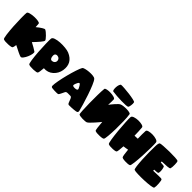

<svg xmlns="http://www.w3.org/2000/svg" viewBox="236 -2382 3759 3759"><g transform="rotate(45 2115.0 -503.0)"><path d="M644.5 -564.9Q646 -545.9 596.7 -487.3Q547.4 -428.7 481.9 -361.3Q585.9 -307.6 647.9 -265.1Q663.6 -253.9 655.5 -209.5Q647.5 -165 627 -117.2Q606.4 -69.3 578.9 -33.2Q551.3 2.9 528.3 -1.5Q503.4 -6.8 440.4 -37.1Q377.4 -67.4 306.6 -104.5Q297.9 -38.6 288.1 -25.9Q276.9 -6.3 185.8 -1.5Q94.7 3.4 57.6 -12.7Q41 -20 28.6 -113.5Q16.1 -207 9 -323.7Q2 -440.4 0.5 -548.3Q-1 -656.2 3.9 -692.9Q7.8 -715.8 56.9 -728.8Q106 -741.7 163.6 -744.1Q221.2 -746.6 269.3 -738.8Q317.4 -731 319.8 -712.4Q321.8 -691.9 323.5 -669.7Q325.2 -647.5 326.2 -620.1Q383.3 -668 430.4 -697.3Q477.5 -726.6 492.2 -720.7Q530.3 -703.1 588.1 -643.6Q646 -584 644.5 -564.9Z M1303.2 -409.7Q1286.1 -301.3 1204.6 -228.5Q1123 -155.8 1009.8 -166Q1005.4 -109.9 999.3 -71.3Q993.2 -32.7 985.8 -23.9Q975.6 -4.9 885.7 -1Q795.9 2.9 758.8 -13.2Q742.2 -20.5 729.2 -111.1Q716.3 -201.7 708.3 -314.9Q700.2 -428.2 697.8 -533Q695.3 -637.7 698.7 -673.3Q702.1 -706.5 755.1 -724.1Q808.1 -741.7 877.9 -746.1Q947.8 -750.5 1018.6 -742.9Q1089.4 -735.4 1128.9 -718.8Q1337.4 -630.9 1303.2 -409.7ZM1093.3 -468.3Q1082 -521 1022 -527.3Q1010.7 -527.8 1003.9 -526.9Q957 -518.6 961.4 -460Q965.8 -401.4 992.7 -383.8Q1004.4 -375.5 1028.3 -379.9Q1064 -385.3 1081.8 -410.4Q1099.6 -435.5 1093.3 -468.3Z M1379.9 -16.6Q1370.6 -26.4 1370.1 -40.5Q1369.1 -87.9 1386.7 -183.1Q1404.3 -278.3 1430.7 -381.1Q1457 -483.9 1486.6 -573.7Q1516.1 -663.6 1538.1 -700.2Q1546.9 -714.4 1589.6 -725.8Q1632.3 -737.3 1684.1 -741.7Q1735.8 -746.1 1783.7 -741.5Q1831.5 -736.8 1850.6 -719.2Q1877.9 -692.9 1915.3 -603.5Q1952.6 -514.2 1988.3 -408.9Q2023.9 -303.7 2052.2 -207Q2080.6 -110.4 2089.8 -70.3Q2096.2 -41 2085.9 -29.5Q2075.7 -18.1 2050.3 -13.7Q2007.3 -6.3 1943.6 -2.7Q1879.9 1 1863.8 -1Q1857.4 -2 1852.1 -5.4Q1834.5 -16.1 1818.1 -67.1Q1801.8 -118.2 1786.1 -137.2Q1776.9 -148.4 1761.7 -150.4L1681.6 -150.9Q1644 -149.9 1632.8 -126Q1618.2 -95.2 1599.6 -57.6Q1581.1 -20 1572.3 -11.2Q1567.9 -5.9 1559.1 -3.9Q1539.1 0.5 1464.6 -1.7Q1390.1 -3.9 1379.9 -16.6ZM1696.3 -447.3Q1680.2 -430.2 1664.3 -389.9Q1648.4 -349.6 1652.8 -336.9Q1660.2 -315.4 1716.1 -317.6Q1772 -319.8 1776.9 -344.7Q1779.8 -359.9 1747.6 -413.8Q1715.3 -467.8 1696.3 -447.3Z M2130.4 -120.6Q2125.5 -203.6 2124 -312Q2122.1 -420.4 2124 -532.2Q2125.5 -644 2132.8 -715.8Q2135.3 -733.4 2178.2 -742.7Q2221.2 -751.5 2272 -749.5Q2322.8 -748 2365.7 -735.8Q2408.2 -723.6 2409.2 -700.2Q2411.1 -680.7 2409.7 -640.6Q2407.7 -600.1 2406.2 -548.3Q2428.7 -582 2485.8 -647.5Q2542.5 -712.9 2576.2 -728Q2599.1 -737.8 2641.1 -742.7Q2683.1 -747.6 2725.1 -746.1Q2766.6 -745.1 2798.3 -737.3Q2830.1 -730 2832 -715.8Q2843.3 -645.5 2846.2 -534.2Q2849.1 -422.4 2846.7 -314.5Q2843.8 -205.6 2836.4 -122.6Q2828.6 -38.6 2817.9 -24.4Q2808.6 -4.9 2720.7 -1Q2632.3 2.9 2596.2 -13.7Q2584 -19.5 2576.2 -81.5Q2568.4 -144 2561 -231Q2553.7 -220.7 2526.4 -188Q2499.5 -155.3 2465.8 -118.2Q2432.6 -81.5 2400.9 -49.8Q2369.1 -18.6 2352.5 -11.2Q2340.8 -5.9 2308.6 -2.9Q2275.9 0 2240.7 -1Q2205.1 -2 2175.8 -7.3Q2146.5 -12.7 2140.6 -24.4Q2135.3 -38.1 2130.4 -120.6ZM2649.9 -788.1Q2600.6 -785.2 2535.6 -786.6Q2470.7 -788.1 2404.3 -793Q2337.9 -797.4 2294.4 -804.7Q2279.3 -806.6 2273.4 -837.4Q2267.6 -868.2 2270 -904.3Q2272.5 -940.9 2283.7 -971.7Q2294.4 -1002.4 2313 -1005.4Q2335.4 -1008.3 2401.9 -1003.4Q2468.3 -999 2540 -989.7Q2611.3 -980.5 2668.5 -967.8Q2725.6 -955.1 2729 -941.9Q2737.8 -911.6 2730 -859.4Q2721.7 -807.1 2709 -799.8Q2699.7 -791 2649.9 -788.1Z M3171.9 -24.4Q3162.6 -5.4 3079.8 -1.2Q2997.1 2.9 2961.9 -13.2Q2946.3 -20.5 2931.4 -113.5Q2916.5 -206.5 2905.5 -322.3Q2894.5 -438 2888.9 -545.2Q2883.3 -652.3 2886.2 -688.5Q2889.2 -718.3 2935.5 -733.9Q2981.9 -749.5 3037.1 -751.2Q3092.3 -752.9 3138.7 -741.2Q3185.1 -729.5 3188 -705.1Q3192.4 -663.6 3195.1 -606.7Q3197.8 -549.8 3198.7 -486.8Q3240.2 -488.8 3285.6 -489.7Q3283.7 -552.2 3283.9 -608.2Q3284.2 -664.1 3287.1 -705.1Q3288.6 -730 3334.5 -741.9Q3380.4 -753.9 3435.5 -752.4Q3490.7 -751 3537.8 -735.6Q3585 -720.2 3589.4 -690.4Q3594.2 -654.3 3593 -547.1Q3591.8 -439.9 3585.7 -324Q3579.6 -208 3568.6 -115.2Q3557.6 -22.5 3543 -15.1Q3508.8 1.5 3426 -2.2Q3343.3 -5.9 3333 -24.9Q3325.2 -35.2 3317.4 -84.2Q3309.6 -133.3 3303.2 -203.6Q3275.9 -198.2 3247.8 -194.1Q3219.7 -189.9 3192.9 -186.5Q3189 -122.6 3183.6 -78.6Q3178.2 -34.7 3171.9 -24.4Z M3941.4 -259.8Q4026.9 -260.7 4095.7 -264.6Q4164.6 -268.6 4176.8 -255.4Q4189.9 -244.6 4196 -162.1Q4202.1 -79.6 4191.4 -42.5Q4186.5 -26.9 4114.7 -16.6Q4043 -6.3 3953.6 -2.7Q3864.3 1 3782.2 -1.5Q3700.2 -3.9 3675.3 -14.6Q3660.6 -20.5 3651.1 -93.5Q3641.6 -166.5 3636.2 -264.4Q3630.9 -362.3 3629.9 -464.1Q3628.9 -565.9 3631.8 -629.9Q3631.8 -665 3637.7 -694.1Q3643.6 -723.1 3655.8 -730.5Q3668 -737.8 3741.7 -743.2Q3815.4 -748.5 3900.9 -749.8Q3986.3 -751 4059.1 -746.8Q4131.8 -742.7 4142.6 -731.9Q4155.8 -721.2 4157.5 -647.2Q4159.2 -573.2 4148.4 -535.6Q4143.1 -518.1 4079.8 -513.9Q4016.6 -509.8 3932.1 -506.8Q3932.1 -501 3932.6 -493.2Q3933.1 -485.4 3933.6 -479.5Q3988.8 -478.5 4023.4 -471.2Q4031.7 -468.8 4039.8 -442.1Q4047.9 -415.5 4051 -384Q4054.2 -352.5 4050.8 -325.7Q4047.4 -298.8 4033.7 -296.9Q4023.9 -293.9 3998.3 -291.7Q3972.7 -289.6 3941.4 -288.6Q3941.4 -282.2 3941.4 -273.9Q3941.4 -265.6 3941.4 -259.8Z"/></g></svg>

Font: ARCO
Style: Regular
Weight: 700
Designer: Rafael Olivo Díaz, Denis Ignatov
Foundry: Rafael Olivo Díaz
Version: Version 1.10 March 1, 2019